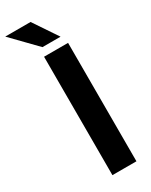

<svg xmlns="http://www.w3.org/2000/svg" viewBox="-298 -963 797 1011"><g transform="rotate(-30 101.0 -457.0)"><path d="M60 0H206V-720H60ZM-64 -914 78 -768H188L90 -914Z"/></g></svg>

Font: Aspekta 650
Style: Regular
Weight: 650
Designer: Ivo Dolenc
Version: Version 2.000